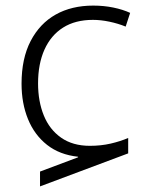

<svg xmlns="http://www.w3.org/2000/svg" viewBox="-20 -562 519 686"><path d="M123 104V51L259 0V-2Q193 -9 148 -44.5Q103 -80 80 -136.5Q57 -193 57 -263Q57 -353 89.5 -415.5Q122 -478 179 -510Q236 -542 313 -542Q351 -542 385 -535Q419 -528 445 -516L429 -467Q402 -478 371 -484.5Q340 -491 312 -491Q249 -491 205.5 -463.5Q162 -436 139 -385Q116 -334 116 -264Q116 -200 136.5 -149.5Q157 -99 198.5 -70Q240 -41 301 -41Q341 -41 375.5 -49Q410 -57 438 -69V-14Z"/></svg>

Font: Noto Sans Georgian Light
Style: Regular
Weight: 300
Version: Version 2.002